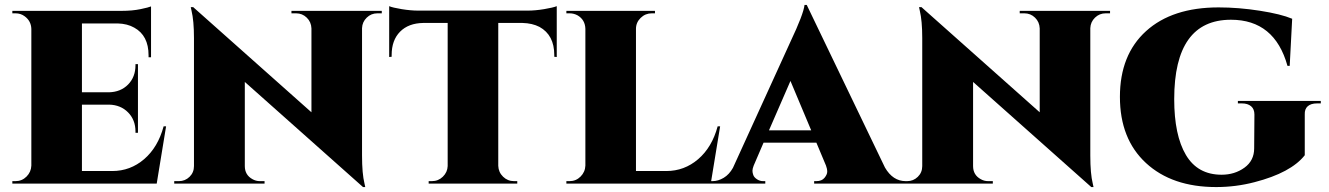

<svg xmlns="http://www.w3.org/2000/svg" viewBox="-20 -744 5384 778"><path d="M43 -10Q69 -10 87.5 -28.5Q106 -47 107 -73V-627Q106 -659 80 -678Q64 -690 43 -690H30V-700H473Q516 -700 549.5 -707Q583 -714 592 -718V-512H582V-520Q582 -600 524 -632Q496 -648 457 -649H312V-370H421Q469 -371 499 -401.5Q529 -432 529 -480V-484H539V-206H529V-211Q529 -258 499 -288.5Q469 -319 422 -320H312V-51H435Q508 -51 564 -99Q620 -147 643 -232H653L615 0H30V-10Z M1509 -690Q1484 -690 1466 -672.5Q1448 -655 1447 -630V-114Q1447 -40 1457 0L1460 14H1451L972 -412V-71Q972 -35 1003 -18Q1017 -10 1033 -10H1052V0H686V-10H705Q730 -10 748 -27.5Q766 -45 766 -71V-590Q766 -660 756 -701L753 -715H763L1242 -289V-629Q1241 -655 1223 -672.5Q1205 -690 1180 -690H1161V-700H1527V-690Z M1999 -651V-72Q2000 -46 2018.5 -28Q2037 -10 2063 -10H2076V0H1717V-10H1730Q1756 -10 1774.5 -28Q1793 -46 1794 -71V-651H1695Q1635 -650 1601 -615.5Q1567 -581 1567 -521V-514L1557 -513V-719Q1571 -713 1607.5 -707Q1644 -701 1675 -701H2118Q2149 -701 2185 -707Q2221 -713 2236 -719V-513L2226 -514V-521Q2226 -602 2166 -635Q2137 -650 2097 -651Z M2288 -10Q2314 -10 2332.5 -28.5Q2351 -47 2352 -73V-627Q2351 -664 2320 -682Q2305 -690 2288 -690H2275V-700H2634V-690H2621Q2595 -690 2576 -671.5Q2557 -653 2557 -627V-51H2680Q2753 -51 2809 -99Q2865 -147 2888 -232H2898L2860 0H2275V-10Z M3650 -10H3658V0H3279V-10H3288Q3310 -10 3321 -23.5Q3332 -37 3332 -48.5Q3332 -60 3327 -73L3288 -166H3074L3034 -73Q3029 -60 3029 -52Q3029 -44 3032.5 -34.5Q3036 -25 3047.5 -17.5Q3059 -10 3072 -10H3081V0H2858V-10H2867Q2890 -10 2912.5 -23.5Q2935 -37 2950 -64L3183 -575Q3236 -687 3240 -724H3249L3566 -65Q3598 -10 3650 -10ZM3096 -216H3267L3183 -416Z M4460 -690Q4435 -690 4417 -672.5Q4399 -655 4398 -630V-114Q4398 -40 4408 0L4411 14H4402L3923 -412V-71Q3923 -35 3954 -18Q3968 -10 3984 -10H4003V0H3637V-10H3656Q3681 -10 3699 -27.5Q3717 -45 3717 -71V-590Q3717 -660 3707 -701L3704 -715H3714L4193 -289V-629Q4192 -655 4174 -672.5Q4156 -690 4131 -690H4112V-700H4478V-690Z M4908 14Q4729 14 4623.5 -83.5Q4518 -181 4518 -351.5Q4518 -522 4624 -618Q4730 -714 4918 -714Q4999 -714 5085 -700.5Q5171 -687 5216 -668L5206 -477H5197Q5145 -664 4968 -664Q4738 -664 4738 -342Q4738 -196 4785.5 -116Q4833 -36 4930 -36Q4983 -36 5022.5 -64.5Q5062 -93 5062 -143L5063 -280Q5063 -302 5049.5 -313.5Q5036 -325 5012 -325H4996V-335H5332V-325H5317Q5292 -325 5279 -313.5Q5266 -302 5267 -280V-115Q5211 -44 5064 -6Q4988 14 4908 14Z"/></svg>

Font: Cinzel Decorative Black
Style: Regular
Weight: 900
Designer: Natanael Gama
Version: Version 1.002;PS 001.002;hotconv 1.0.56;makeotf.lib2.0.21325